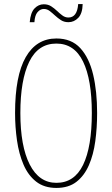

<svg xmlns="http://www.w3.org/2000/svg" viewBox="-20 -913 551 943"><path d="M457 -358Q457 -286 448 -219.5Q439 -153 416.5 -101.5Q394 -50 355.5 -20Q317 10 257 10Q197 10 157.5 -21Q118 -52 95.5 -104.5Q73 -157 63.5 -223Q54 -289 54 -358Q54 -541 106.5 -632.5Q159 -724 257 -724Q331 -724 374.5 -676.5Q418 -629 437.5 -546.5Q457 -464 457 -358ZM80 -358Q80 -195 126 -105Q172 -15 257 -15Q345 -15 388 -103Q431 -191 431 -358Q431 -522 388 -610.5Q345 -699 257 -699Q167 -699 123.5 -609.5Q80 -520 80 -358ZM126 -804Q130 -851 149.5 -871.5Q169 -892 195 -892Q216 -892 231.5 -882Q247 -872 260 -859.5Q273 -847 286.5 -837Q300 -827 316 -827Q359 -827 364 -893H386Q385 -847 364.5 -825.5Q344 -804 316 -804Q295 -804 279.5 -814Q264 -824 250.5 -836.5Q237 -849 224 -859Q211 -869 195 -869Q178 -869 164.5 -853.5Q151 -838 149 -804Z"/></svg>

Font: Noto Sans Lao Looped ExtraCondensed Thin
Style: Regular
Weight: 100
Width: 2
Designer: Mark Frömberg, Ben Mitchell
Foundry: The Fontpad Ltd
Version: Version 1.002; ttfautohint (v1.8.4.7-5d5b)